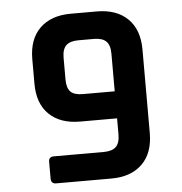

<svg xmlns="http://www.w3.org/2000/svg" viewBox="-49 -690 697 736"><g transform="rotate(-5 300.0 -321.5)"><path d="M250 -643H350Q426 -643 469 -601Q512 -559 512 -482V-161Q512 -84 469 -42Q426 0 350 0H138Q118 0 118 -20V-85Q118 -104 138 -104H330Q362 -104 377 -118.5Q392 -133 392 -166V-228H250Q174 -228 131 -269.5Q88 -311 88 -388V-482Q88 -559 131 -601Q174 -643 250 -643ZM270 -332H392V-477Q392 -510 377 -524.5Q362 -539 330 -539H270Q238 -539 223 -524.5Q208 -510 208 -477V-394Q208 -361 222 -346.5Q236 -332 270 -332Z"/></g></svg>

Font: RajdhaniMono
Style: Bold
Weight: 700
Monospace: yes
Designer: Satya Rajpurohit, Jyotish Sonowal
Foundry: Indian Type Foundry
Version: Version 1.201;PS 1.0;hotconv 1.0.78;makeotf.lib2.5.61930; tt